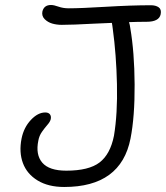

<svg xmlns="http://www.w3.org/2000/svg" viewBox="-20 -744 661 765"><path d="M235.8 1Q172.4 1 129.9 -24.9Q87.4 -50.8 71.3 -94.2Q55.2 -137.7 65.9 -191.9Q74.7 -235.8 102.8 -265.9Q130.9 -295.9 160.2 -295.9Q173.3 -295.9 179 -288.3Q184.6 -280.8 182.1 -269Q179.7 -258.8 168.9 -246.6Q158.2 -234.4 147.2 -218.8Q136.2 -203.1 132.8 -184.1Q121.1 -127.9 148.4 -95.9Q175.8 -64 244.1 -64Q334 -64 376.7 -96.7Q419.4 -129.4 434.1 -203.1Q448.7 -291 446 -408.7Q443.4 -526.4 429.2 -629.9Q428.7 -634.3 427.5 -642.6Q426.3 -650.9 425.8 -652.8Q397.5 -651.9 354 -649.7Q310.5 -647.5 279.5 -646.2Q248.5 -645 226.1 -645Q206.1 -645 188.2 -650.1Q170.4 -655.3 158 -667.7Q145.5 -680.2 148.9 -698.2Q155.3 -724.1 183.1 -724.1Q194.8 -724.1 213.1 -717.5Q231.4 -710.9 253.9 -710.9Q301.3 -710.9 402.1 -717Q502.9 -723.1 581.1 -723.1Q600.6 -723.1 612.3 -714.8Q624 -706.5 620.1 -687Q613.8 -657.2 564 -657.2Q528.3 -657.2 494.1 -655.8Q497.6 -645 499 -632.8Q515.6 -536.6 516.4 -407.7Q517.1 -278.8 500 -191.9Q461.9 1 235.8 1Z"/></svg>

Font: Shantell Sans Bouncy
Style: Italic
Weight: 300
Italic angle: -11.31°
Designer: Stephen Nixon, Anya Danilova, Shantell Martin
Foundry: Arrow Type
Version: Version 1.006;[9816181b4]